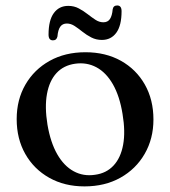

<svg xmlns="http://www.w3.org/2000/svg" viewBox="-20 -670 622 702"><path d="M292.5 -479Q366 -479 422 -447.8Q478 -416.5 509.5 -361Q541 -305.5 541 -233Q541 -163 509 -107.5Q477 -52 420.2 -20.2Q363.5 11.5 289 11.5Q216 11.5 160 -20Q104 -51.5 72.5 -107Q41 -162.5 41 -234.5Q41 -305.5 73 -360.8Q105 -416 161.5 -447.5Q218 -479 292.5 -479ZM327.5 -31Q369 -36.5 395.2 -64.8Q421.5 -93 430.2 -140.8Q439 -188.5 428 -253.5Q417.5 -318.5 392.8 -361.8Q368 -405 332.5 -424Q297 -443 254.5 -437Q212.5 -431 186.5 -402.8Q160.5 -374.5 151.8 -326.8Q143 -279 153.5 -214.5Q164.5 -149.5 189.2 -106.2Q214 -63 249.5 -43.8Q285 -24.5 327.5 -31ZM352.5 -524Q331.5 -524 314 -533Q296.5 -542 281.5 -554Q266.5 -566 252.8 -575Q239 -584 224.5 -584Q208.5 -584 200.2 -572.2Q192 -560.5 190 -536.5Q187 -522.5 173.5 -522.5Q157.5 -522.5 157.5 -543.5Q157.5 -596 176.8 -622.2Q196 -648.5 229.5 -648.5Q251 -648.5 268.2 -639.2Q285.5 -630 300.5 -618.2Q315.5 -606.5 329.2 -597.5Q343 -588.5 358 -588.5Q374 -588.5 382 -600.5Q390 -612.5 392 -636Q394.5 -650 408.5 -650Q424.5 -650 424.5 -629Q424.5 -576.5 405.2 -550.2Q386 -524 352.5 -524Z"/></svg>

Font: Fraunces 16pt
Style: Regular
Weight: 400
Version: Version 1.000;[b76b70a41]